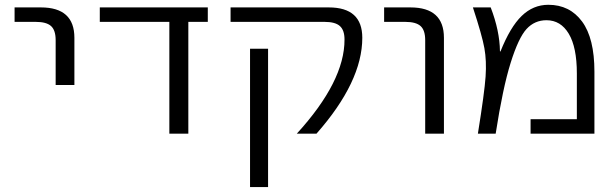

<svg xmlns="http://www.w3.org/2000/svg" viewBox="-20 -550 2535 790"><path d="M40 -460V-519.5H148.4Q286.1 -519.5 286.1 -394.5V-200.2H209V-384.8Q209 -425.8 189.9 -442.9Q170.9 -460 127 -460Z M754.9 0H676.8V-460H390.6V-519.5H835V-460H754.9Z M1008.8 219.7V-349.6H1083V219.7ZM1333 -519.5Q1470.7 -519.5 1470.7 -394.5Q1470.7 -213.9 1282.2 0H1201.2Q1398.4 -215.8 1397.5 -387.7Q1397.5 -425.8 1378.4 -442.9Q1359.4 -460 1315.4 -460H928.7V-519.5Z M1560.5 -460V-519.5H1668.9Q1806.6 -519.5 1806.6 -394.5V0H1729.5V-384.8Q1729.5 -425.8 1710.4 -442.9Q1691.4 -460 1647.5 -460Z M2163.1 0V-59.6H2353.5V-248Q2353.5 -355.5 2320.3 -411.1Q2287.1 -466.8 2228.5 -466.8Q2179.7 -466.8 2146.5 -430.7Q2113.3 -394.5 2081.1 -291.5Q2048.8 -188.5 2019.5 0H1946.3Q1973.6 -169.9 1978 -234.9Q1982.4 -299.8 1973.1 -351.6Q1963.9 -403.3 1925.8 -519.5H1999Q2036.1 -422.9 2037.1 -338.9L2039.1 -337.9Q2079.1 -438.5 2126.5 -484.4Q2173.8 -530.3 2236.3 -530.3Q2324.2 -530.3 2375 -461.4Q2425.8 -392.6 2425.8 -254.9V0Z"/></svg>

Font: Gen Shin Gothic Normal
Style: Regular
Weight: 300
Designer: [Source Han Sans]
Ryoko NISHIZUKA  (kana & ideographs); Paul D. Hunt (Latin, Greek & Cyrillic); Wenlong ZHANG  (bopomofo
Version: Version 1.002.20150607